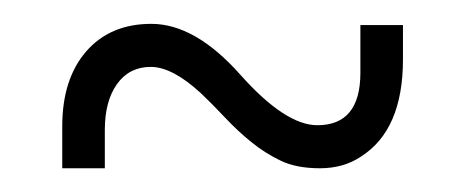

<svg xmlns="http://www.w3.org/2000/svg" viewBox="-20 -395 390 161"><path d="M246.1 -290Q282.2 -290 282.2 -334V-374H317.9V-345.2Q317.9 -286.1 282.7 -263.7Q268.1 -253.9 248.3 -253.9Q228.5 -253.9 215.3 -260.3Q202.1 -266.6 190.7 -275.9Q179.2 -285.2 168.7 -296.4Q158.2 -307.6 148.4 -316.9Q124.5 -338.9 106.4 -338.9Q88.4 -338.9 78.1 -324.5Q67.9 -310.1 67.9 -286.1V-253.9H32.2V-289.1Q32.2 -328.6 52.2 -351.8Q72.3 -375 106.9 -375Q143.6 -375 181.4 -332.5Q219.2 -290 246.1 -290Z"/></svg>

Font: Smokum
Style: Regular
Weight: 400
Designer: Astigmatic (AOETI)
Foundry: Astigmatic (AOETI)
Version: Version 1.001